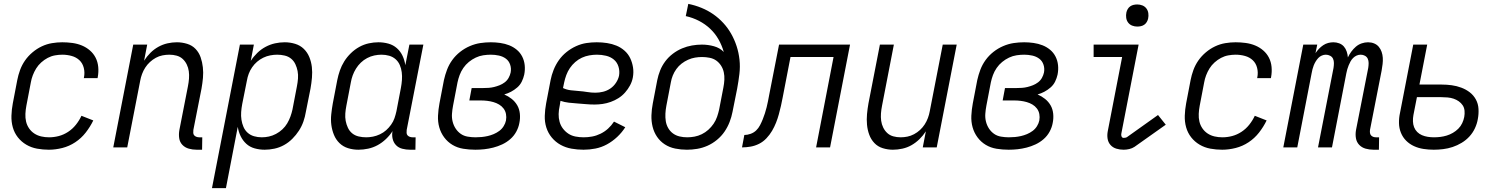

<svg xmlns="http://www.w3.org/2000/svg" viewBox="-20 -760 7740 990"><path d="M232 12Q201 12 171 6.5Q141 1 115.5 -14Q90 -29 72 -52Q54 -75 46 -103.5Q38 -132 39 -163.5Q40 -195 46 -227L69 -347Q74 -373 83.5 -399Q93 -425 109 -448Q125 -471 147.5 -490Q170 -509 195.5 -521Q221 -533 248 -537.5Q275 -542 301 -542Q327 -542 353 -538.5Q379 -535 402 -525.5Q425 -516 443.5 -500Q462 -484 473 -462.5Q484 -441 486.5 -415Q489 -389 484 -362L483 -357H412L413 -361Q418 -386 412 -410Q406 -434 389.5 -449.5Q373 -465 349.5 -471.5Q326 -478 301 -478Q283 -478 263.5 -474.5Q244 -471 226 -461.5Q208 -452 192.5 -438Q177 -424 166.5 -407Q156 -390 149 -371.5Q142 -353 139 -335L116 -215Q112 -194 111 -173Q110 -152 114.5 -133Q119 -114 130 -98Q141 -82 157 -71.5Q173 -61 192.5 -56.5Q212 -52 233 -52Q258 -52 283 -58.5Q308 -65 331 -80Q354 -95 371.5 -117Q389 -139 400 -163L461 -139Q445 -106 422 -76.5Q399 -47 368 -26.5Q337 -6 301.5 3Q266 12 232 12Z M1022 12H994Q973 12 953.5 6.5Q934 1 920.5 -13Q907 -27 904 -47.5Q901 -68 905 -90L949 -315Q953 -335 954.5 -354.5Q956 -374 953.5 -392.5Q951 -411 943 -427.5Q935 -444 922 -456Q909 -468 891 -473Q873 -478 853 -478Q836 -478 818 -474.5Q800 -471 783.5 -462Q767 -453 753 -440Q739 -427 729 -411.5Q719 -396 712.5 -378.5Q706 -361 703 -344L636 0H564L667 -530H739L723 -447Q737 -469 755.5 -487.5Q774 -506 796.5 -518.5Q819 -531 843.5 -536.5Q868 -542 892 -542Q919 -542 945 -534Q971 -526 988.5 -507.5Q1006 -489 1014.5 -464.5Q1023 -440 1026 -413Q1029 -386 1026.5 -358.5Q1024 -331 1019 -303L977 -90Q976 -82 976.5 -74.5Q977 -67 981.5 -62Q986 -57 993 -54.5Q1000 -52 1007 -52H1023Z M1073 210 1217 -530H1289L1273 -446Q1287 -468 1306.5 -487Q1326 -506 1349.5 -518.5Q1373 -531 1398 -536.5Q1423 -542 1448 -542Q1476 -542 1502 -534Q1528 -526 1546.5 -508Q1565 -490 1575 -465.5Q1585 -441 1588 -414.5Q1591 -388 1588.5 -359.5Q1586 -331 1581 -303L1557 -183Q1553 -158 1544.5 -133.5Q1536 -109 1521.5 -86.5Q1507 -64 1487.5 -44.5Q1468 -25 1444.5 -12Q1421 1 1395 6.5Q1369 12 1345 12Q1318 12 1293 5Q1268 -2 1250 -18.5Q1232 -35 1221 -57.5Q1210 -80 1206 -106L1145 210ZM1330 -52Q1348 -52 1366.5 -56Q1385 -60 1403 -69.5Q1421 -79 1436 -93Q1451 -107 1461 -124Q1471 -141 1477.5 -159Q1484 -177 1488 -195L1511 -315Q1515 -335 1516.5 -355Q1518 -375 1514.5 -393.5Q1511 -412 1503 -429Q1495 -446 1481 -457.5Q1467 -469 1448 -473.5Q1429 -478 1409 -478Q1392 -478 1373.5 -474.5Q1355 -471 1337.5 -462.5Q1320 -454 1305.5 -441.5Q1291 -429 1280 -413Q1269 -397 1262.5 -379.5Q1256 -362 1253 -344L1229 -224Q1225 -203 1223.5 -182.5Q1222 -162 1225 -142.5Q1228 -123 1235.5 -105.5Q1243 -88 1257 -75.5Q1271 -63 1290 -57.5Q1309 -52 1330 -52Z M1828 12Q1800 12 1774.5 4Q1749 -4 1730.5 -22Q1712 -40 1702 -64.5Q1692 -89 1688.5 -115.5Q1685 -142 1688 -170.5Q1691 -199 1696 -227L1719 -347Q1724 -372 1732.5 -396.5Q1741 -421 1755 -443.5Q1769 -466 1789 -485.5Q1809 -505 1832.5 -518Q1856 -531 1881.5 -536.5Q1907 -542 1931 -542Q1958 -542 1983 -535Q2008 -528 2026.5 -511.5Q2045 -495 2055.5 -472.5Q2066 -450 2070 -424L2091 -530H2163L2077 -90Q2076 -82 2076.5 -74.5Q2077 -67 2081.5 -62Q2086 -57 2093 -54.5Q2100 -52 2107 -52H2123L2122 12H2094Q2074 12 2054.5 7Q2035 2 2022 -11.5Q2009 -25 2004.5 -44.5Q2000 -64 2004 -84Q1990 -62 1970 -43Q1950 -24 1927 -11.5Q1904 1 1878.5 6.5Q1853 12 1828 12ZM1868 -52Q1885 -52 1903 -55.5Q1921 -59 1939 -67.5Q1957 -76 1971 -88.5Q1985 -101 1996.5 -117Q2008 -133 2014 -150.5Q2020 -168 2024 -186L2047 -306Q2051 -327 2052.5 -347.5Q2054 -368 2051.5 -387.5Q2049 -407 2041.5 -424.5Q2034 -442 2020 -454.5Q2006 -467 1987 -472.5Q1968 -478 1947 -478Q1929 -478 1910 -474Q1891 -470 1873 -460.5Q1855 -451 1840.5 -437Q1826 -423 1815.5 -406Q1805 -389 1798.5 -371Q1792 -353 1789 -335L1766 -215Q1762 -195 1760.5 -175Q1759 -155 1762.5 -136.5Q1766 -118 1774 -101Q1782 -84 1796 -72.5Q1810 -61 1829 -56.5Q1848 -52 1868 -52Z M2431 12Q2399 12 2368.5 7Q2338 2 2313 -13Q2288 -28 2270.5 -51.5Q2253 -75 2245 -103.5Q2237 -132 2238.5 -163.5Q2240 -195 2246 -227L2269 -347Q2275 -374 2285 -400.5Q2295 -427 2312 -450.5Q2329 -474 2352.5 -492.5Q2376 -511 2403 -522.5Q2430 -534 2457 -538Q2484 -542 2511 -542Q2535 -542 2559.5 -538.5Q2584 -535 2605.5 -526.5Q2627 -518 2644.5 -503.5Q2662 -489 2672.5 -468.5Q2683 -448 2685.5 -424Q2688 -400 2683 -375Q2679 -357 2670.5 -339.5Q2662 -322 2647 -309Q2632 -296 2615 -287Q2598 -278 2580 -273Q2601 -264 2618.5 -250Q2636 -236 2647 -217Q2658 -198 2660.5 -174Q2663 -150 2658 -126Q2654 -103 2642 -81Q2630 -59 2611 -42.5Q2592 -26 2569.5 -15.5Q2547 -5 2523.5 1Q2500 7 2477 9.5Q2454 12 2431 12ZM2432 -52Q2448 -52 2463.5 -53.5Q2479 -55 2494.5 -58.5Q2510 -62 2525.5 -68.5Q2541 -75 2554.5 -85Q2568 -95 2577 -109.5Q2586 -124 2589 -139Q2592 -156 2589 -172Q2586 -188 2576.5 -200.5Q2567 -213 2553.5 -221Q2540 -229 2524.5 -233.5Q2509 -238 2492.5 -240Q2476 -242 2459 -242H2400L2412 -306H2471Q2485 -306 2499.5 -307Q2514 -308 2528 -311.5Q2542 -315 2556 -320.5Q2570 -326 2582.5 -335.5Q2595 -345 2602.5 -358.5Q2610 -372 2613 -386Q2617 -407 2610.5 -426.5Q2604 -446 2588.5 -457.5Q2573 -469 2552.5 -473.5Q2532 -478 2511 -478Q2492 -478 2472 -475Q2452 -472 2433 -463Q2414 -454 2397.5 -440.5Q2381 -427 2369 -409.5Q2357 -392 2350 -373Q2343 -354 2339 -335L2316 -215Q2312 -194 2310.5 -173Q2309 -152 2314 -132.5Q2319 -113 2329.5 -97Q2340 -81 2355.5 -70Q2371 -59 2391.5 -55.5Q2412 -52 2432 -52Z M2989 12Q2957 12 2926.5 6.5Q2896 1 2870 -13.5Q2844 -28 2825 -51Q2806 -74 2797 -102.5Q2788 -131 2789 -163Q2790 -195 2796 -227L2819 -347Q2824 -373 2834.5 -399.5Q2845 -426 2861.5 -449.5Q2878 -473 2901 -491.5Q2924 -510 2950.5 -522Q2977 -534 3003.5 -538Q3030 -542 3057 -542Q3084 -542 3110 -538Q3136 -534 3159 -524.5Q3182 -515 3200.5 -498.5Q3219 -482 3229.5 -460Q3240 -438 3244 -412.5Q3248 -387 3243 -360Q3239 -339 3228.5 -319.5Q3218 -300 3203 -283Q3188 -266 3169 -254Q3150 -242 3129 -234.5Q3108 -227 3087 -224Q3066 -221 3046 -221Q3023 -221 3001.5 -223Q2980 -225 2957.5 -226.5Q2935 -228 2913 -230.5Q2891 -233 2870 -240L2866 -215Q2861 -193 2860.5 -172Q2860 -151 2865.5 -131.5Q2871 -112 2883 -96.5Q2895 -81 2911 -70.5Q2927 -60 2947.5 -56Q2968 -52 2990 -52Q3011 -52 3033 -56Q3055 -60 3076.5 -70.5Q3098 -81 3115.5 -97Q3133 -113 3146 -133L3204 -104Q3187 -77 3162.5 -54Q3138 -31 3109.5 -15.5Q3081 0 3050 6Q3019 12 2989 12ZM3050 -282Q3070 -282 3090 -287Q3110 -292 3127 -303.5Q3144 -315 3156 -333Q3168 -351 3172 -370Q3176 -394 3169 -416.5Q3162 -439 3145 -453Q3128 -467 3105 -472.5Q3082 -478 3058 -478Q3039 -478 3019 -474.5Q2999 -471 2980.5 -462.5Q2962 -454 2946 -440Q2930 -426 2918.5 -409Q2907 -392 2900 -373Q2893 -354 2889 -335L2883 -306Q2902 -297 2923.5 -294.5Q2945 -292 2966 -290.5Q2987 -289 3008 -285.5Q3029 -282 3050 -282Z M3522 12Q3491 12 3461.5 6Q3432 0 3408 -15.5Q3384 -31 3368 -54.5Q3352 -78 3345 -106.5Q3338 -135 3339 -165.5Q3340 -196 3346 -227L3369 -347Q3374 -372 3384 -397Q3394 -422 3410.5 -444Q3427 -466 3449.5 -483Q3472 -500 3497 -510.5Q3522 -521 3548 -525.5Q3574 -530 3599 -530Q3631 -530 3661.5 -521.5Q3692 -513 3712 -492Q3702 -527 3684.5 -557.5Q3667 -588 3641.5 -612Q3616 -636 3584 -652.5Q3552 -669 3516 -677L3529 -740Q3564 -733 3597 -719.5Q3630 -706 3658 -686.5Q3686 -667 3709.5 -641.5Q3733 -616 3750 -586Q3767 -556 3778 -522.5Q3789 -489 3793 -452.5Q3797 -416 3792.5 -378.5Q3788 -341 3781 -303L3757 -183Q3752 -157 3742 -131Q3732 -105 3716 -81.5Q3700 -58 3677 -39Q3654 -20 3628 -8.5Q3602 3 3575 7.5Q3548 12 3522 12ZM3523 -52Q3542 -52 3561 -55.5Q3580 -59 3598.5 -68Q3617 -77 3632.5 -91Q3648 -105 3659.5 -122Q3671 -139 3677.5 -158Q3684 -177 3688 -195L3710 -309Q3714 -329 3715 -349Q3716 -369 3712 -387.5Q3708 -406 3698 -421.5Q3688 -437 3673.5 -447.5Q3659 -458 3639.5 -462Q3620 -466 3600 -466Q3582 -466 3564 -463Q3546 -460 3528 -452Q3510 -444 3494.5 -432Q3479 -420 3467.5 -404Q3456 -388 3449 -370.5Q3442 -353 3439 -335L3416 -215Q3412 -194 3411 -174Q3410 -154 3413 -135Q3416 -116 3425.5 -99.5Q3435 -83 3450 -72Q3465 -61 3484 -56.5Q3503 -52 3523 -52Z M4188 0 4278 -466H4056L4016 -259Q4012 -237 4007 -215Q4002 -193 3996 -171Q3990 -149 3981.5 -127.5Q3973 -106 3961 -85.5Q3949 -65 3932 -47Q3915 -29 3894 -18.5Q3873 -8 3850.5 -4Q3828 0 3806 0L3818 -64Q3834 -64 3850.5 -70Q3867 -76 3879 -87.5Q3891 -99 3899 -114.5Q3907 -130 3913 -145Q3919 -160 3924 -175.5Q3929 -191 3933 -207Q3937 -223 3940 -238.5Q3943 -254 3946 -270L3997 -530H4363L4260 0Z M4584 12Q4557 12 4531.5 4Q4506 -4 4488.5 -22.5Q4471 -41 4462 -65.5Q4453 -90 4450.5 -117Q4448 -144 4450.5 -171.5Q4453 -199 4458 -227L4517 -530H4589L4528 -215Q4524 -195 4522.5 -175.5Q4521 -156 4523.5 -137.5Q4526 -119 4534 -102.5Q4542 -86 4555 -74Q4568 -62 4586 -57Q4604 -52 4624 -52Q4641 -52 4658.5 -55.5Q4676 -59 4693 -68Q4710 -77 4724 -90Q4738 -103 4748 -118.5Q4758 -134 4764.5 -151.5Q4771 -169 4774 -186L4841 -530H4913L4810 0H4738L4754 -83Q4740 -61 4721 -42.5Q4702 -24 4680 -11.5Q4658 1 4633 6.5Q4608 12 4584 12Z M5181 12Q5149 12 5118.5 7Q5088 2 5063 -13Q5038 -28 5020.5 -51.5Q5003 -75 4995 -103.5Q4987 -132 4988.5 -163.5Q4990 -195 4996 -227L5019 -347Q5025 -374 5035 -400.5Q5045 -427 5062 -450.5Q5079 -474 5102.5 -492.5Q5126 -511 5153 -522.5Q5180 -534 5207 -538Q5234 -542 5261 -542Q5285 -542 5309.5 -538.5Q5334 -535 5355.5 -526.5Q5377 -518 5394.5 -503.5Q5412 -489 5422.5 -468.5Q5433 -448 5435.5 -424Q5438 -400 5433 -375Q5429 -357 5420.5 -339.5Q5412 -322 5397 -309Q5382 -296 5365 -287Q5348 -278 5330 -273Q5351 -264 5368.5 -250Q5386 -236 5397 -217Q5408 -198 5410.5 -174Q5413 -150 5408 -126Q5404 -103 5392 -81Q5380 -59 5361 -42.5Q5342 -26 5319.5 -15.5Q5297 -5 5273.5 1Q5250 7 5227 9.5Q5204 12 5181 12ZM5182 -52Q5198 -52 5213.5 -53.5Q5229 -55 5244.5 -58.5Q5260 -62 5275.5 -68.5Q5291 -75 5304.5 -85Q5318 -95 5327 -109.5Q5336 -124 5339 -139Q5342 -156 5339 -172Q5336 -188 5326.5 -200.5Q5317 -213 5303.5 -221Q5290 -229 5274.5 -233.5Q5259 -238 5242.5 -240Q5226 -242 5209 -242H5150L5162 -306H5221Q5235 -306 5249.5 -307Q5264 -308 5278 -311.5Q5292 -315 5306 -320.5Q5320 -326 5332.5 -335.5Q5345 -345 5352.5 -358.5Q5360 -372 5363 -386Q5367 -407 5360.5 -426.5Q5354 -446 5338.5 -457.5Q5323 -469 5302.5 -473.5Q5282 -478 5261 -478Q5242 -478 5222 -475Q5202 -472 5183 -463Q5164 -454 5147.5 -440.5Q5131 -427 5119 -409.5Q5107 -392 5100 -373Q5093 -354 5089 -335L5066 -215Q5062 -194 5060.5 -173Q5059 -152 5064 -132.5Q5069 -113 5079.5 -97Q5090 -81 5105.5 -70Q5121 -59 5141.5 -55.5Q5162 -52 5182 -52Z M5774 12Q5754 12 5736 6.5Q5718 1 5706 -12.5Q5694 -26 5691 -45Q5688 -64 5692 -84L5766 -466H5619V-530H5851L5762 -72Q5760 -64 5763 -56.5Q5766 -49 5774 -49Q5778 -49 5783 -50Q5788 -51 5791 -53L5951 -167L5991 -117L5830 -3Q5818 5 5803 8.5Q5788 12 5774 12ZM5844 -623Q5830 -623 5817.5 -628Q5805 -633 5797 -643.5Q5789 -654 5787 -668Q5785 -682 5788 -696Q5790 -705 5795 -713.5Q5800 -722 5808 -727.5Q5816 -733 5825.5 -735Q5835 -737 5844 -737Q5858 -737 5870.5 -732Q5883 -727 5891 -716.5Q5899 -706 5901 -692Q5903 -678 5900 -664Q5898 -655 5893 -646.5Q5888 -638 5880 -632.5Q5872 -627 5862.5 -625Q5853 -623 5844 -623Z M6282 12Q6251 12 6221 6.5Q6191 1 6165.5 -14Q6140 -29 6122 -52Q6104 -75 6096 -103.5Q6088 -132 6089 -163.5Q6090 -195 6096 -227L6119 -347Q6124 -373 6133.5 -399Q6143 -425 6159 -448Q6175 -471 6197.5 -490Q6220 -509 6245.5 -521Q6271 -533 6298 -537.5Q6325 -542 6351 -542Q6377 -542 6403 -538.5Q6429 -535 6452 -525.5Q6475 -516 6493.5 -500Q6512 -484 6523 -462.5Q6534 -441 6536.5 -415Q6539 -389 6534 -362L6533 -357H6462L6463 -361Q6468 -386 6462 -410Q6456 -434 6439.5 -449.5Q6423 -465 6399.5 -471.5Q6376 -478 6351 -478Q6333 -478 6313.5 -474.5Q6294 -471 6276 -461.5Q6258 -452 6242.5 -438Q6227 -424 6216.5 -407Q6206 -390 6199 -371.5Q6192 -353 6189 -335L6166 -215Q6162 -194 6161 -173Q6160 -152 6164.5 -133Q6169 -114 6180 -98Q6191 -82 6207 -71.5Q6223 -61 6242.5 -56.5Q6262 -52 6283 -52Q6308 -52 6333 -58.5Q6358 -65 6381 -80Q6404 -95 6421.5 -117Q6439 -139 6450 -163L6511 -139Q6495 -106 6472 -76.5Q6449 -47 6418 -26.5Q6387 -6 6351.5 3Q6316 12 6282 12Z M7090 12H7062Q7041 12 7021.5 6.5Q7002 1 6988.5 -13Q6975 -27 6971.5 -47.5Q6968 -68 6972 -90L7035 -410Q7037 -423 7037 -435Q7037 -447 7032.5 -457Q7028 -467 7018 -472.5Q7008 -478 6996 -478Q6985 -478 6975 -473.5Q6965 -469 6957 -461Q6949 -453 6943.5 -443Q6938 -433 6934 -423Q6930 -413 6927 -403Q6924 -393 6922 -382L6848 0H6776L6856 -410Q6858 -423 6858 -435Q6858 -447 6853.5 -457Q6849 -467 6838.5 -472.5Q6828 -478 6816 -478Q6806 -478 6795.5 -473.5Q6785 -469 6777.5 -461Q6770 -453 6764 -443Q6758 -433 6754 -423Q6750 -413 6747.5 -403Q6745 -393 6743 -382L6669 0H6597L6700 -530H6772L6763 -486Q6771 -498 6781 -508.5Q6791 -519 6803 -527Q6815 -535 6828.5 -538.5Q6842 -542 6855 -542Q6871 -542 6885.5 -536.5Q6900 -531 6909.5 -520Q6919 -509 6924 -494Q6929 -479 6930 -464Q6937 -479 6947.5 -493.5Q6958 -508 6971.5 -519.5Q6985 -531 7001.5 -536.5Q7018 -542 7034 -542Q7051 -542 7065.5 -536Q7080 -530 7089.5 -518.5Q7099 -507 7104 -492.5Q7109 -478 7110 -462Q7111 -446 7109 -429.5Q7107 -413 7104 -396L7044 -90Q7043 -82 7044 -74.5Q7045 -67 7049.5 -62Q7054 -57 7060.5 -54.5Q7067 -52 7075 -52H7091Z M7373 12Q7346 12 7320 8Q7294 4 7271 -6.5Q7248 -17 7230.5 -34.5Q7213 -52 7203.5 -75.5Q7194 -99 7193.5 -125.5Q7193 -152 7199 -179L7267 -530H7339L7299 -324H7413Q7440 -324 7465.5 -320.5Q7491 -317 7515 -308Q7539 -299 7558.5 -284Q7578 -269 7590 -247Q7602 -225 7603.5 -198.5Q7605 -172 7600 -146Q7596 -122 7585 -98.5Q7574 -75 7556.5 -56Q7539 -37 7516.5 -23.5Q7494 -10 7470 -2Q7446 6 7421 9Q7396 12 7373 12ZM7374 -52Q7390 -52 7406.5 -54Q7423 -56 7439.5 -61Q7456 -66 7471.5 -75Q7487 -84 7499.5 -96.5Q7512 -109 7519.5 -125Q7527 -141 7530 -157Q7533 -173 7531.5 -189Q7530 -205 7522 -217Q7514 -229 7502 -237.5Q7490 -246 7475.5 -251Q7461 -256 7444.5 -257.5Q7428 -259 7412 -259H7286L7268 -167Q7265 -151 7265.5 -134.5Q7266 -118 7271.5 -104Q7277 -90 7287.5 -79.5Q7298 -69 7312 -63Q7326 -57 7342 -54.5Q7358 -52 7374 -52Z"/></svg>

Font: Lode Term
Style: Italic
Weight: 400
Italic angle: -11°
Monospace: yes
Designer: Belleve Invis
Foundry: Belleve Invis
Version: Version 29.2.0